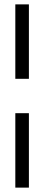

<svg xmlns="http://www.w3.org/2000/svg" viewBox="-20 -720 202 877"><path d="M112 -360H50V-700H112ZM112 137H50V-203H112Z"/></svg>

Font: Kulim Park Light
Style: Regular
Weight: 300
Designer: Noponies / Dale Sattler
Foundry: Noponies
Version: Version 1.000; ttfautohint (v1.8.3)